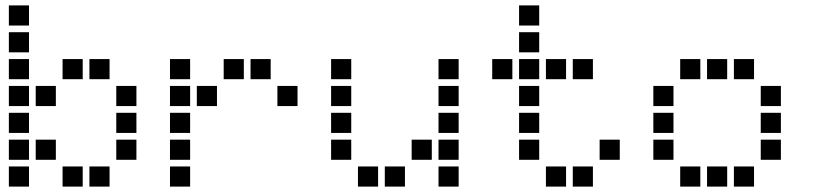

<svg xmlns="http://www.w3.org/2000/svg" viewBox="-20 -708 3040 715"><path d="M14 -688Q13 -688 13 -688Q13 -688 13 -687V-614Q13 -613 13 -613Q13 -613 14 -613H87Q88 -613 88 -613Q88 -613 88 -614V-687Q88 -688 88 -688Q88 -688 87 -688ZM14 -588Q13 -588 13 -588Q13 -588 13 -587V-514Q13 -513 13 -513Q13 -513 14 -513H87Q88 -513 88 -513Q88 -513 88 -514V-587Q88 -588 88 -588Q88 -588 87 -588ZM14 -488Q13 -488 13 -488Q13 -488 13 -487V-414Q13 -413 13 -413Q13 -413 14 -413H87Q88 -413 88 -413Q88 -413 88 -414V-487Q88 -488 88 -488Q88 -488 87 -488ZM214 -488Q213 -488 213 -488Q213 -488 213 -487V-414Q213 -413 213 -413Q213 -413 214 -413H287Q288 -413 288 -413Q288 -413 288 -414V-487Q288 -488 288 -488Q288 -488 287 -488ZM314 -488Q313 -488 313 -488Q313 -488 313 -487V-414Q313 -413 313 -413Q313 -413 314 -413H387Q388 -413 388 -413Q388 -413 388 -414V-487Q388 -488 388 -488Q388 -488 387 -488ZM14 -388Q13 -388 13 -388Q13 -388 13 -387V-314Q13 -313 13 -313Q13 -313 14 -313H87Q88 -313 88 -313Q88 -313 88 -314V-387Q88 -388 88 -388Q88 -388 87 -388ZM114 -388Q113 -388 113 -388Q113 -388 113 -387V-314Q113 -313 113 -313Q113 -313 114 -313H187Q188 -313 188 -313Q188 -313 188 -314V-387Q188 -388 188 -388Q188 -388 187 -388ZM414 -388Q413 -388 413 -388Q413 -388 413 -387V-314Q413 -313 413 -313Q413 -313 414 -313H487Q488 -313 488 -313Q488 -313 488 -314V-387Q488 -388 488 -388Q488 -388 487 -388ZM14 -288Q13 -288 13 -288Q13 -288 13 -287V-214Q13 -213 13 -213Q13 -213 14 -213H87Q88 -213 88 -213Q88 -213 88 -214V-287Q88 -288 88 -288Q88 -288 87 -288ZM414 -288Q413 -288 413 -288Q413 -288 413 -287V-214Q413 -213 413 -213Q413 -213 414 -213H487Q488 -213 488 -213Q488 -213 488 -214V-287Q488 -288 488 -288Q488 -288 487 -288ZM14 -188Q13 -188 13 -188Q13 -188 13 -187V-114Q13 -113 13 -113Q13 -113 14 -113H87Q88 -113 88 -113Q88 -113 88 -114V-187Q88 -188 88 -188Q88 -188 87 -188ZM114 -188Q113 -188 113 -188Q113 -188 113 -187V-114Q113 -113 113 -113Q113 -113 114 -113H187Q188 -113 188 -113Q188 -113 188 -114V-187Q188 -188 188 -188Q188 -188 187 -188ZM414 -188Q413 -188 413 -188Q413 -188 413 -187V-114Q413 -113 413 -113Q413 -113 414 -113H487Q488 -113 488 -113Q488 -113 488 -114V-187Q488 -188 488 -188Q488 -188 487 -188ZM14 -88Q13 -88 13 -88Q13 -88 13 -87V-14Q13 -13 13 -13Q13 -13 14 -13H87Q88 -13 88 -13Q88 -13 88 -14V-87Q88 -88 88 -88Q88 -88 87 -88ZM214 -88Q213 -88 213 -88Q213 -88 213 -87V-14Q213 -13 213 -13Q213 -13 214 -13H287Q288 -13 288 -13Q288 -13 288 -14V-87Q288 -88 288 -88Q288 -88 287 -88ZM314 -88Q313 -88 313 -88Q313 -88 313 -87V-14Q313 -13 313 -13Q313 -13 314 -13H387Q388 -13 388 -13Q388 -13 388 -14V-87Q388 -88 388 -88Q388 -88 387 -88Z M614 -488Q613 -488 613 -488Q613 -488 613 -487V-414Q613 -413 613 -413Q613 -413 614 -413H687Q688 -413 688 -413Q688 -413 688 -414V-487Q688 -488 688 -488Q688 -488 687 -488ZM814 -488Q813 -488 813 -488Q813 -488 813 -487V-414Q813 -413 813 -413Q813 -413 814 -413H887Q888 -413 888 -413Q888 -413 888 -414V-487Q888 -488 888 -488Q888 -488 887 -488ZM914 -488Q913 -488 913 -488Q913 -488 913 -487V-414Q913 -413 913 -413Q913 -413 914 -413H987Q988 -413 988 -413Q988 -413 988 -414V-487Q988 -488 988 -488Q988 -488 987 -488ZM614 -388Q613 -388 613 -388Q613 -388 613 -387V-314Q613 -313 613 -313Q613 -313 614 -313H687Q688 -313 688 -313Q688 -313 688 -314V-387Q688 -388 688 -388Q688 -388 687 -388ZM714 -388Q713 -388 713 -388Q713 -388 713 -387V-314Q713 -313 713 -313Q713 -313 714 -313H787Q788 -313 788 -313Q788 -313 788 -314V-387Q788 -388 788 -388Q788 -388 787 -388ZM1014 -388Q1013 -388 1013 -388Q1013 -388 1013 -387V-314Q1013 -313 1013 -313Q1013 -313 1014 -313H1087Q1088 -313 1088 -313Q1088 -313 1088 -314V-387Q1088 -388 1088 -388Q1088 -388 1087 -388ZM614 -288Q613 -288 613 -288Q613 -288 613 -287V-214Q613 -213 613 -213Q613 -213 614 -213H687Q688 -213 688 -213Q688 -213 688 -214V-287Q688 -288 688 -288Q688 -288 687 -288ZM614 -188Q613 -188 613 -188Q613 -188 613 -187V-114Q613 -113 613 -113Q613 -113 614 -113H687Q688 -113 688 -113Q688 -113 688 -114V-187Q688 -188 688 -188Q688 -188 687 -188ZM614 -88Q613 -88 613 -88Q613 -88 613 -87V-14Q613 -13 613 -13Q613 -13 614 -13H687Q688 -13 688 -13Q688 -13 688 -14V-87Q688 -88 688 -88Q688 -88 687 -88Z M1214 -488Q1213 -488 1213 -488Q1213 -488 1213 -487V-414Q1213 -413 1213 -413Q1213 -413 1214 -413H1287Q1288 -413 1288 -413Q1288 -413 1288 -414V-487Q1288 -488 1288 -488Q1288 -488 1287 -488ZM1614 -488Q1613 -488 1613 -488Q1613 -488 1613 -487V-414Q1613 -413 1613 -413Q1613 -413 1614 -413H1687Q1688 -413 1688 -413Q1688 -413 1688 -414V-487Q1688 -488 1688 -488Q1688 -488 1687 -488ZM1214 -388Q1213 -388 1213 -388Q1213 -388 1213 -387V-314Q1213 -313 1213 -313Q1213 -313 1214 -313H1287Q1288 -313 1288 -313Q1288 -313 1288 -314V-387Q1288 -388 1288 -388Q1288 -388 1287 -388ZM1614 -388Q1613 -388 1613 -388Q1613 -388 1613 -387V-314Q1613 -313 1613 -313Q1613 -313 1614 -313H1687Q1688 -313 1688 -313Q1688 -313 1688 -314V-387Q1688 -388 1688 -388Q1688 -388 1687 -388ZM1214 -288Q1213 -288 1213 -288Q1213 -288 1213 -287V-214Q1213 -213 1213 -213Q1213 -213 1214 -213H1287Q1288 -213 1288 -213Q1288 -213 1288 -214V-287Q1288 -288 1288 -288Q1288 -288 1287 -288ZM1614 -288Q1613 -288 1613 -288Q1613 -288 1613 -287V-214Q1613 -213 1613 -213Q1613 -213 1614 -213H1687Q1688 -213 1688 -213Q1688 -213 1688 -214V-287Q1688 -288 1688 -288Q1688 -288 1687 -288ZM1214 -188Q1213 -188 1213 -188Q1213 -188 1213 -187V-114Q1213 -113 1213 -113Q1213 -113 1214 -113H1287Q1288 -113 1288 -113Q1288 -113 1288 -114V-187Q1288 -188 1288 -188Q1288 -188 1287 -188ZM1514 -188Q1513 -188 1513 -188Q1513 -188 1513 -187V-114Q1513 -113 1513 -113Q1513 -113 1514 -113H1587Q1588 -113 1588 -113Q1588 -113 1588 -114V-187Q1588 -188 1588 -188Q1588 -188 1587 -188ZM1614 -188Q1613 -188 1613 -188Q1613 -188 1613 -187V-114Q1613 -113 1613 -113Q1613 -113 1614 -113H1687Q1688 -113 1688 -113Q1688 -113 1688 -114V-187Q1688 -188 1688 -188Q1688 -188 1687 -188ZM1314 -88Q1313 -88 1313 -88Q1313 -88 1313 -87V-14Q1313 -13 1313 -13Q1313 -13 1314 -13H1387Q1388 -13 1388 -13Q1388 -13 1388 -14V-87Q1388 -88 1388 -88Q1388 -88 1387 -88ZM1414 -88Q1413 -88 1413 -88Q1413 -88 1413 -87V-14Q1413 -13 1413 -13Q1413 -13 1414 -13H1487Q1488 -13 1488 -13Q1488 -13 1488 -14V-87Q1488 -88 1488 -88Q1488 -88 1487 -88ZM1614 -88Q1613 -88 1613 -88Q1613 -88 1613 -87V-14Q1613 -13 1613 -13Q1613 -13 1614 -13H1687Q1688 -13 1688 -13Q1688 -13 1688 -14V-87Q1688 -88 1688 -88Q1688 -88 1687 -88Z M1914 -688Q1913 -688 1913 -688Q1913 -688 1913 -687V-614Q1913 -613 1913 -613Q1913 -613 1914 -613H1987Q1988 -613 1988 -613Q1988 -613 1988 -614V-687Q1988 -688 1988 -688Q1988 -688 1987 -688ZM1914 -588Q1913 -588 1913 -588Q1913 -588 1913 -587V-514Q1913 -513 1913 -513Q1913 -513 1914 -513H1987Q1988 -513 1988 -513Q1988 -513 1988 -514V-587Q1988 -588 1988 -588Q1988 -588 1987 -588ZM1814 -488Q1813 -488 1813 -488Q1813 -488 1813 -487V-414Q1813 -413 1813 -413Q1813 -413 1814 -413H1887Q1888 -413 1888 -413Q1888 -413 1888 -414V-487Q1888 -488 1888 -488Q1888 -488 1887 -488ZM1914 -488Q1913 -488 1913 -488Q1913 -488 1913 -487V-414Q1913 -413 1913 -413Q1913 -413 1914 -413H1987Q1988 -413 1988 -413Q1988 -413 1988 -414V-487Q1988 -488 1988 -488Q1988 -488 1987 -488ZM2014 -488Q2013 -488 2013 -488Q2013 -488 2013 -487V-414Q2013 -413 2013 -413Q2013 -413 2014 -413H2087Q2088 -413 2088 -413Q2088 -413 2088 -414V-487Q2088 -488 2088 -488Q2088 -488 2087 -488ZM2114 -488Q2113 -488 2113 -488Q2113 -488 2113 -487V-414Q2113 -413 2113 -413Q2113 -413 2114 -413H2187Q2188 -413 2188 -413Q2188 -413 2188 -414V-487Q2188 -488 2188 -488Q2188 -488 2187 -488ZM1914 -388Q1913 -388 1913 -388Q1913 -388 1913 -387V-314Q1913 -313 1913 -313Q1913 -313 1914 -313H1987Q1988 -313 1988 -313Q1988 -313 1988 -314V-387Q1988 -388 1988 -388Q1988 -388 1987 -388ZM1914 -288Q1913 -288 1913 -288Q1913 -288 1913 -287V-214Q1913 -213 1913 -213Q1913 -213 1914 -213H1987Q1988 -213 1988 -213Q1988 -213 1988 -214V-287Q1988 -288 1988 -288Q1988 -288 1987 -288ZM1914 -188Q1913 -188 1913 -188Q1913 -188 1913 -187V-114Q1913 -113 1913 -113Q1913 -113 1914 -113H1987Q1988 -113 1988 -113Q1988 -113 1988 -114V-187Q1988 -188 1988 -188Q1988 -188 1987 -188ZM2214 -188Q2213 -188 2213 -188Q2213 -188 2213 -187V-114Q2213 -113 2213 -113Q2213 -113 2214 -113H2287Q2288 -113 2288 -113Q2288 -113 2288 -114V-187Q2288 -188 2288 -188Q2288 -188 2287 -188ZM2014 -88Q2013 -88 2013 -88Q2013 -88 2013 -87V-14Q2013 -13 2013 -13Q2013 -13 2014 -13H2087Q2088 -13 2088 -13Q2088 -13 2088 -14V-87Q2088 -88 2088 -88Q2088 -88 2087 -88ZM2114 -88Q2113 -88 2113 -88Q2113 -88 2113 -87V-14Q2113 -13 2113 -13Q2113 -13 2114 -13H2187Q2188 -13 2188 -13Q2188 -13 2188 -14V-87Q2188 -88 2188 -88Q2188 -88 2187 -88Z M2514 -488Q2513 -488 2513 -488Q2513 -488 2513 -487V-414Q2513 -413 2513 -413Q2513 -413 2514 -413H2587Q2588 -413 2588 -413Q2588 -413 2588 -414V-487Q2588 -488 2588 -488Q2588 -488 2587 -488ZM2614 -488Q2613 -488 2613 -488Q2613 -488 2613 -487V-414Q2613 -413 2613 -413Q2613 -413 2614 -413H2687Q2688 -413 2688 -413Q2688 -413 2688 -414V-487Q2688 -488 2688 -488Q2688 -488 2687 -488ZM2714 -488Q2713 -488 2713 -488Q2713 -488 2713 -487V-414Q2713 -413 2713 -413Q2713 -413 2714 -413H2787Q2788 -413 2788 -413Q2788 -413 2788 -414V-487Q2788 -488 2788 -488Q2788 -488 2787 -488ZM2414 -388Q2413 -388 2413 -388Q2413 -388 2413 -387V-314Q2413 -313 2413 -313Q2413 -313 2414 -313H2487Q2488 -313 2488 -313Q2488 -313 2488 -314V-387Q2488 -388 2488 -388Q2488 -388 2487 -388ZM2814 -388Q2813 -388 2813 -388Q2813 -388 2813 -387V-314Q2813 -313 2813 -313Q2813 -313 2814 -313H2887Q2888 -313 2888 -313Q2888 -313 2888 -314V-387Q2888 -388 2888 -388Q2888 -388 2887 -388ZM2414 -288Q2413 -288 2413 -288Q2413 -288 2413 -287V-214Q2413 -213 2413 -213Q2413 -213 2414 -213H2487Q2488 -213 2488 -213Q2488 -213 2488 -214V-287Q2488 -288 2488 -288Q2488 -288 2487 -288ZM2814 -288Q2813 -288 2813 -288Q2813 -288 2813 -287V-214Q2813 -213 2813 -213Q2813 -213 2814 -213H2887Q2888 -213 2888 -213Q2888 -213 2888 -214V-287Q2888 -288 2888 -288Q2888 -288 2887 -288ZM2414 -188Q2413 -188 2413 -188Q2413 -188 2413 -187V-114Q2413 -113 2413 -113Q2413 -113 2414 -113H2487Q2488 -113 2488 -113Q2488 -113 2488 -114V-187Q2488 -188 2488 -188Q2488 -188 2487 -188ZM2814 -188Q2813 -188 2813 -188Q2813 -188 2813 -187V-114Q2813 -113 2813 -113Q2813 -113 2814 -113H2887Q2888 -113 2888 -113Q2888 -113 2888 -114V-187Q2888 -188 2888 -188Q2888 -188 2887 -188ZM2514 -88Q2513 -88 2513 -88Q2513 -88 2513 -87V-14Q2513 -13 2513 -13Q2513 -13 2514 -13H2587Q2588 -13 2588 -13Q2588 -13 2588 -14V-87Q2588 -88 2588 -88Q2588 -88 2587 -88ZM2614 -88Q2613 -88 2613 -88Q2613 -88 2613 -87V-14Q2613 -13 2613 -13Q2613 -13 2614 -13H2687Q2688 -13 2688 -13Q2688 -13 2688 -14V-87Q2688 -88 2688 -88Q2688 -88 2687 -88ZM2714 -88Q2713 -88 2713 -88Q2713 -88 2713 -87V-14Q2713 -13 2713 -13Q2713 -13 2714 -13H2787Q2788 -13 2788 -13Q2788 -13 2788 -14V-87Q2788 -88 2788 -88Q2788 -88 2787 -88Z"/></svg>

Font: Doto
Style: Bold
Weight: 700
Monospace: yes
Version: Version 1.000